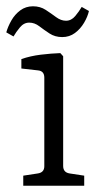

<svg xmlns="http://www.w3.org/2000/svg" viewBox="-36 -591 316 611"><path d="M165 -63Q165 -42 186 -39L232 -32V0H38V-32L84 -39Q105 -42 105 -62V-344Q105 -365 85 -367L32 -373V-403Q61 -413 94 -417Q127 -421 156 -422L165 -412ZM162 -473Q139 -473 121.5 -484.5Q104 -496 89 -507.5Q74 -519 57 -519Q40 -519 27.5 -504Q15 -489 7 -475L-16 -488Q-11 -506 0 -525.5Q11 -545 28.5 -558Q46 -571 69 -571Q92 -571 109.5 -559.5Q127 -548 142.5 -536.5Q158 -525 174 -525Q191 -525 203.5 -540Q216 -555 224 -569L247 -556Q243 -538 231.5 -518.5Q220 -499 202.5 -486Q185 -473 162 -473Z"/></svg>

Font: Yrsa Light
Style: Regular
Weight: 300
Designer: Anna Giedrys (Yrsa+Rasa design), David Brezina (Yrsa art-direction, Rasa art-direction, design)
Foundry: Rosetta Type Foundry
Version: Version 2.004